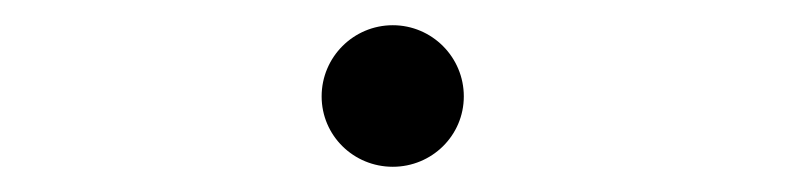

<svg xmlns="http://www.w3.org/2000/svg" viewBox="-20 -547 626 153"><path d="M293 -414.1C324.2 -414.1 349.6 -439 349.6 -470.2C349.6 -501.5 324.2 -526.9 293 -526.9C261.7 -526.9 236.3 -501.5 236.3 -470.2C236.3 -439 261.7 -414.1 293 -414.1Z"/></svg>

Font: Cascadia Mono NF Light
Style: Regular
Weight: 300
Monospace: yes
Designer: Aaron Bell
Foundry: Saja Typeworks
Version: Version 2404.023